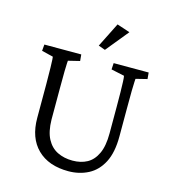

<svg xmlns="http://www.w3.org/2000/svg" viewBox="-114 -860 868 962"><g transform="rotate(15 320.0 -379.0)"><path d="M48.8 -573.2H240.2L243.2 -540L183.6 -525.4Q183.6 -523.4 182.6 -511.7Q181.6 -500 181.2 -470.7Q180.7 -441.4 180.7 -383.8V-219.7Q181.6 -157.2 201.7 -119.6Q221.7 -82 256.3 -64.9Q291 -47.9 335 -47.9Q377.9 -47.9 410.2 -65.4Q442.4 -83 460.9 -122.6Q479.5 -162.1 479.5 -227.5V-366.2Q479.5 -408.2 479 -440.9Q478.5 -473.6 477.5 -495.6Q476.6 -517.6 474.6 -525.4L406.2 -540L408.2 -573.2H589.8L592.8 -540L534.2 -525.4Q534.2 -522.5 533.2 -509.3Q532.2 -496.1 531.7 -462.9Q531.2 -429.7 531.2 -366.2V-225.6Q531.2 -142.6 504.4 -90.8Q477.5 -39.1 431.2 -15.1Q384.8 8.8 328.1 8.8Q225.6 8.8 167.5 -48.3Q109.4 -105.5 109.4 -209V-383.8Q109.4 -440.4 108.4 -469.7Q107.4 -499 106.9 -510.7Q106.4 -522.5 105.5 -525.4L45.9 -540ZM348.6 -626 313.5 -638.7 377 -765.6 444.3 -743.2Z"/></g></svg>

Font: Crimson Pro ExtraLight Light
Style: Regular
Weight: 300
Version: Version 1.002